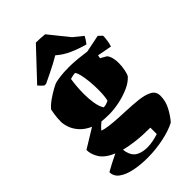

<svg xmlns="http://www.w3.org/2000/svg" viewBox="-277 -812 1124 1124"><g transform="rotate(-45 285.0 -250.0)"><path d="M243 220Q186 220 136 210Q86 200 55.5 178Q25 156 25 121Q48 108 73.5 94.5Q99 81 127 68Q67 42 44.5 6Q22 -30 22 -66L141 -139Q99 -158 75.5 -185Q52 -212 42.5 -240Q33 -268 33 -288Q33 -318 37.5 -347Q42 -376 44 -381Q62 -402 90 -421.5Q118 -441 143 -454.5Q168 -468 175 -470Q190 -474 219 -478Q248 -482 293 -482Q327 -482 363 -478.5Q399 -475 433 -470L541 -492L564 -470Q564 -454 561 -433.5Q558 -413 552 -393Q522 -398 500 -402.5Q478 -407 462 -410L458 -390L495 -369Q506 -356 511 -336Q516 -316 516 -294Q516 -265 510.5 -238.5Q505 -212 499 -201Q476 -174 435.5 -156Q395 -138 349.5 -128.5Q304 -119 265 -119Q250 -119 230 -120Q210 -121 202 -122Q194 -116 181.5 -104Q169 -92 164 -84Q184 -77 215.5 -73Q247 -69 282 -67Q317 -65 345 -64Q397 -62 444.5 -57Q492 -52 522.5 -36Q553 -20 553 16Q553 62 530 103.5Q507 145 484 170Q440 193 374.5 206.5Q309 220 243 220ZM270 -171Q282 -171 294 -175Q306 -179 313 -183Q321 -212 321 -268Q321 -300 318 -333Q315 -366 309 -393Q303 -420 294 -432Q284 -432 272 -429.5Q260 -427 252 -424Q248 -399 245.5 -369Q243 -339 243 -308Q243 -268 249 -231Q255 -194 270 -171ZM284 176Q309 176 333.5 171Q358 166 379 159V106Q314 106 263 100Q212 94 174 84Q176 103 183 121Q195 152 223 164Q251 176 284 176ZM129 -507H115Q97 -522 85 -537Q128 -583 171 -628.5Q214 -674 257 -720Q275 -720 293.5 -719Q312 -718 330 -716L429 -593L487 -546Q477 -526 459 -503Q408 -517 364 -536.5Q320 -556 285 -587L281 -585Q265 -575 238.5 -561Q212 -547 183 -533Q154 -519 129 -507Z"/></g></svg>

Font: Labrada Black
Style: Regular
Weight: 900
Designer: Mercedes Jáuregui
Foundry: Omnibus-Type Team
Version: Version 1.000; ttfautohint (v1.8.4.7-5d5b)